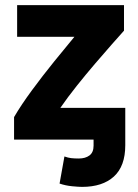

<svg xmlns="http://www.w3.org/2000/svg" viewBox="-20 -546 540 751"><path d="M301 185Q288 185 262 182.5Q236 180 213 172L232 66Q246 71 258 72.5Q270 74 288 74Q314 74 330 62Q346 50 346 24V0H35V-88Q63 -136 105 -193Q147 -250 191.5 -305Q236 -360 271 -402H47V-526H465V-426Q447 -406 417 -372Q387 -338 351.5 -296.5Q316 -255 280.5 -210.5Q245 -166 216 -124H470V22Q470 104 425.5 144.5Q381 185 301 185Z"/></svg>

Font: Ubuntu Sans ExtraBold
Style: Regular
Weight: 800
Designer: Dalton Maag Ltd
Foundry: Dalton Maag Ltd
Version: Version 1.006; ttfautohint (v1.8.4.7-5d5b)